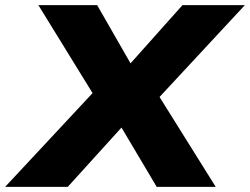

<svg xmlns="http://www.w3.org/2000/svg" viewBox="-77 -725 970 745"><path d="M-57 0 316 -400 314 -312 72 -705H300L444 -454H407L631 -705H873L508 -312L510 -400L760 0H531L379 -256L417 -255L186 0Z"/></svg>

Font: Nunito Sans 10pt SemiExpanded Black
Style: Italic
Weight: 900
Width: 6
Italic angle: -9°
Designer: Vernon Adams
Foundry: Vernon Adams
Version: Version 3.101;gftools[0.9.27]